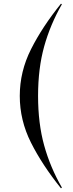

<svg xmlns="http://www.w3.org/2000/svg" viewBox="-20 -808 393 1039"><path d="M310 211Q208 84 147.5 -36.5Q87 -157 87 -289Q87 -421 148 -542Q209 -663 310 -788L315 -785Q252 -675 219 -556.5Q186 -438 186 -289Q186 -140 219 -21Q252 98 315 207Z"/></svg>

Font: Nyght Serif
Style: Regular
Weight: 400
Designer: Maksym Kobuzan
Version: Version 0.410